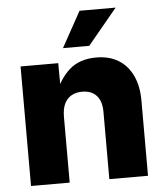

<svg xmlns="http://www.w3.org/2000/svg" viewBox="-53 -789 715 836"><g transform="rotate(-5 304.5 -371.0)"><path d="M217.8 -287.1V0H48.8V-522.5H213.4L214.4 -384.3H193.4Q216.8 -451.7 261.5 -492.2Q306.2 -532.7 379.9 -532.7Q436.5 -532.7 476.6 -508.3Q516.6 -483.9 538.3 -438.2Q560.1 -392.6 560.1 -329.1V0H391.1V-294.9Q391.1 -340.8 368.9 -365.2Q346.7 -389.6 306.2 -389.6Q279.3 -389.6 259.3 -378.4Q239.3 -367.2 228.5 -344.5Q217.8 -321.8 217.8 -287.1ZM239.7 -585.9 325.7 -741.7H483.4L354.5 -585.9Z"/></g></svg>

Font: Inter 28pt ExtraBold
Style: Regular
Weight: 800
Designer: Rasmus Andersson
Foundry: rsms
Version: Version 4.001;git-66647c0bb